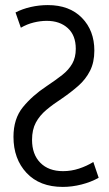

<svg xmlns="http://www.w3.org/2000/svg" viewBox="-20 -724 430 755"><path d="M227 11Q136 11 84.5 -44Q33 -99 33 -186Q33 -257 70 -302.5Q107 -348 163 -385Q199 -409 224.5 -429Q250 -449 264 -473.5Q278 -498 278 -532Q278 -585 246.5 -613.5Q215 -642 164 -642Q139 -642 112.5 -635.5Q86 -629 62 -615L41 -675Q68 -689 101 -696.5Q134 -704 168 -704Q253 -704 302 -654Q351 -604 351 -525Q351 -479 334 -445.5Q317 -412 288 -386.5Q259 -361 224 -337Q190 -315 163 -292.5Q136 -270 121 -242Q106 -214 106 -174Q106 -117 138.5 -84Q171 -51 228 -51Q260 -51 290.5 -61Q321 -71 347 -87L368 -25Q338 -8 300.5 1.5Q263 11 227 11Z"/></svg>

Font: Ubuntu Sans Condensed
Style: Regular
Weight: 400
Width: 3
Designer: Dalton Maag Ltd
Foundry: Dalton Maag Ltd
Version: Version 1.006; ttfautohint (v1.8.4.7-5d5b)